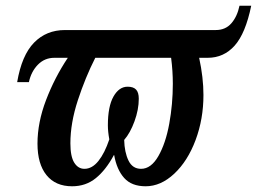

<svg xmlns="http://www.w3.org/2000/svg" viewBox="-20 -641 898 671"><path d="M111 -139Q111 -213 141 -291.5Q171 -370 217 -439H170Q136 -439 112.5 -415Q89 -391 81 -354H40Q56 -448 99 -492Q142 -536 207 -536H734Q768 -536 788.5 -559.5Q809 -583 817 -621H858Q838 -524 800 -481.5Q762 -439 706 -439H676Q691 -370 691 -309Q691 -225 663.5 -151.5Q636 -78 589 -34Q542 10 489 10Q440 10 414 -19Q388 -48 379 -99H378Q350 -47 315 -18.5Q280 10 232 10Q174 10 142.5 -29Q111 -68 111 -139ZM362 -154Q357 -181 357 -203Q357 -269 376.5 -303.5Q396 -338 426 -338Q446 -338 455.5 -328Q465 -318 465 -296Q465 -258 450 -217Q435 -176 414 -152Q415 -109 429 -80Q443 -51 473 -51Q508 -51 533.5 -95.5Q559 -140 571.5 -208.5Q584 -277 584 -348Q584 -393 578 -439H313Q278 -370 252 -290.5Q226 -211 226 -140Q226 -94 239.5 -72.5Q253 -51 275 -51Q302 -51 324 -78.5Q346 -106 362 -154Z"/></svg>

Font: Noto Serif CondSemiBold
Style: Italic
Weight: 600
Width: 3
Italic angle: -12°
Designer: Monotype Design Team
Foundry: Monotype Imaging Inc.
Version: Version 1.001